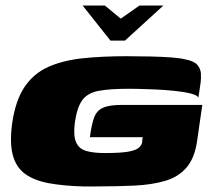

<svg xmlns="http://www.w3.org/2000/svg" viewBox="-20 -667 757 690"><path d="M277 -647H357L414 -600L481 -647H567L429 -521H377ZM278 3Q208 1 156 -8.5Q104 -18 71 -41.5Q38 -65 26 -109.5Q14 -154 24 -226Q36 -307 68.5 -355Q101 -403 153.5 -426.5Q206 -450 276.5 -457.5Q347 -465 434 -465Q479 -465 521.5 -464Q564 -463 596.5 -460.5Q629 -458 644 -454Q677 -448 689 -434Q701 -420 702 -403Q703 -386 701 -370L693 -316Q689 -325 665 -331Q641 -337 607 -340.5Q573 -344 538.5 -345.5Q504 -347 477.5 -347.5Q451 -348 443 -348Q374 -348 334.5 -340.5Q295 -333 276 -307.5Q257 -282 249 -227Q243 -179 253.5 -155.5Q264 -132 290 -124.5Q316 -117 356 -117Q410 -117 438 -121.5Q466 -126 477.5 -135Q489 -144 491 -157Q491 -162 491.5 -166Q492 -170 493 -174H303Q309 -219 318 -244Q327 -269 349.5 -279.5Q372 -290 419 -290H707L688 -158Q679 -98 650 -64.5Q621 -31 573.5 -17Q526 -3 463 0Q400 3 323 3Q312 3 300.5 3Q289 3 278 3Z"/></svg>

Font: Genos Black
Style: Italic
Weight: 900
Italic angle: -8°
Version: Version 1.010